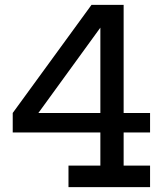

<svg xmlns="http://www.w3.org/2000/svg" viewBox="-20 -772 686 792"><path d="M490 -752V-89H599V0H262.5V-89H394V-672.5L357.5 -752ZM599 -306V-225.5H32.5V-306ZM357.5 -752 436.5 -716.5 103.5 -258 32.5 -306Z"/></svg>

Font: Hepta Slab ExtraLight Medium
Style: Regular
Weight: 500
Version: Version 1.100